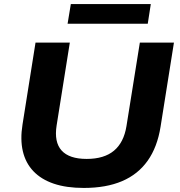

<svg xmlns="http://www.w3.org/2000/svg" viewBox="-20 -915 886 946"><path d="M393 11Q307 11 245 -10Q183 -31 144.5 -71.5Q106 -112 92.5 -170Q79 -228 91 -302L155 -705H324L259 -297Q246 -215 283.5 -173.5Q321 -132 407 -132Q493 -132 541.5 -172.5Q590 -213 603 -293L669 -705H837L771 -290Q755 -190 707.5 -123Q660 -56 581.5 -22.5Q503 11 393 11ZM313 -798 329 -895H723L708 -798Z"/></svg>

Font: Nunito Sans 10pt SemiExpanded ExtraBold
Style: Italic
Weight: 800
Width: 6
Italic angle: -9°
Designer: Vernon Adams
Foundry: Vernon Adams
Version: Version 3.101;gftools[0.9.27]